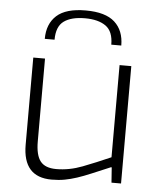

<svg xmlns="http://www.w3.org/2000/svg" viewBox="-55 -823 730 880"><g transform="rotate(5 310.5 -383.0)"><path d="M128 -630Q128 -699 170.5 -737.5Q213 -776 304 -776Q395 -776 437.5 -737.5Q480 -699 480 -630H434Q434 -691 399.5 -715.5Q365 -740 304 -740Q241 -740 207 -715.5Q173 -691 173 -630ZM215 10Q83 10 83 -139V-540H137V-159Q137 -96 159 -68Q181 -40 232 -40Q292 -40 352 -63Q412 -86 480 -116V-540H534V0H490L485 -70H481Q431 -49 395.5 -34Q360 -19 331 -9.5Q302 0 275 5Q248 10 215 10Z"/></g></svg>

Font: Encode Sans Wide
Style: ExtraLight
Weight: 200
Designer: Pablo Impallari, Andres Torresi
Foundry: Pablo Impallari, Andres Torresi
Version: Version 1.000; ttfautohint (v1.00) -l 8 -r 50 -G 200 -x 14 -